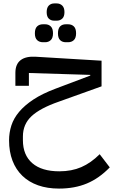

<svg xmlns="http://www.w3.org/2000/svg" viewBox="-20 -799 662 1123"><path d="M325 304Q257 304 203 285Q149 266 111 229.5Q73 193 53 140.5Q33 88 33 22Q33 -23 46.5 -65Q60 -107 92 -145Q124 -183 175.5 -217Q227 -251 304 -280L508 -357V-361L149 -372V-297H70V-373Q70 -424 101 -447.5Q132 -471 191 -467L574 -444V-294L323 -204Q214 -166 164 -119Q114 -72 114 -1V21Q114 108 169 155.5Q224 203 327 203Q399 203 455.5 178.5Q512 154 563 103L622 180Q560 244 488.5 274Q417 304 325 304ZM365 -552Q344 -552 331.5 -564.5Q319 -577 319 -604Q319 -632 331.5 -644.5Q344 -657 365 -657H378Q399 -657 412 -644.5Q425 -632 425 -604Q425 -577 412 -564.5Q399 -552 378 -552ZM231 -552Q210 -552 197 -564.5Q184 -577 184 -604Q184 -632 197 -644.5Q210 -657 231 -657H244Q264 -657 277 -644.5Q290 -632 290 -604Q290 -577 277 -564.5Q264 -552 244 -552ZM298 -678Q278 -678 265.5 -690Q253 -702 253 -728Q253 -754 265.5 -766.5Q278 -779 298 -779H311Q331 -779 344 -766.5Q357 -754 357 -728Q357 -702 344 -690Q331 -678 311 -678Z"/></svg>

Font: IBM Plex Sans Arabic Text
Style: Regular
Weight: 450
Designer: Mike Abbink, Paul van der Laan, Pieter van Rosmalen, Wael Morcos, Khajak Apelian
Foundry: Bold Monday
Version: Version 1.2